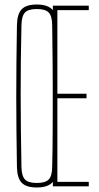

<svg xmlns="http://www.w3.org/2000/svg" viewBox="-20 -825 438 850"><path d="M143 5Q96 5 76 -16Q56 -37 55 -85Q53.5 -169.5 52.8 -246.8Q52 -324 52 -399.5Q52 -475 52.8 -552.2Q53.5 -629.5 55 -714Q56 -763 76 -784Q96 -805 143 -805Q193.5 -805 214 -780V-800H373V-780H234V-410H363V-390H234V-20H373V0H214V-20Q193.5 5 143 5ZM143 -15Q180.5 -15 195.5 -30.2Q210.5 -45.5 211 -85Q212 -120.5 212.5 -162.5Q213 -204.5 213.2 -250.8Q213.5 -297 213.5 -345.8Q213.5 -394.5 213.5 -443.5Q213.5 -492.5 213 -540Q212.5 -587.5 212 -631.5Q211.5 -675.5 211 -714Q210.5 -754.5 195.5 -769.8Q180.5 -785 143 -785Q105.5 -785 90.8 -769.8Q76 -754.5 75 -714Q73 -631.5 72.2 -555Q71.5 -478.5 71.5 -403Q71.5 -327.5 72.5 -249.2Q73.5 -171 75 -85Q76 -45.5 90.8 -30.2Q105.5 -15 143 -15Z"/></svg>

Font: Big Shoulders Display Thin Thin
Style: Regular
Weight: 250
Version: Version 2.002